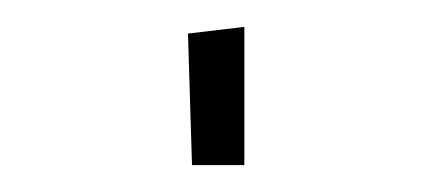

<svg xmlns="http://www.w3.org/2000/svg" viewBox="-20 -124 321 143"><path d="M162 -1H123L120 -99L162 -104Z"/></svg>

Font: Truculenta Thin
Style: Regular
Weight: 250
Version: Version 1.002